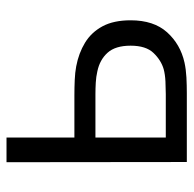

<svg xmlns="http://www.w3.org/2000/svg" viewBox="-22 -558 580 575"><g transform="rotate(-90 267.5 -270.0)"><path d="M70.3 0 69.7 -540H143.7V-336.7H270Q293.5 -336.7 316.2 -335.7Q338.8 -334.7 356.7 -331.3Q396.5 -323.8 427.7 -304.8Q458.8 -285.8 476.8 -252.4Q494.7 -219 494.7 -168.3Q494.7 -99 458.8 -59.1Q422.8 -19.2 368.3 -7Q347.8 -2.5 323.8 -1.2Q299.8 0 276.7 0ZM143.7 -63H273.7Q290.3 -63 311.3 -64Q332.3 -65 348.3 -69.3Q375 -77 396.8 -99.7Q418.7 -122.3 418.7 -168.3Q418.7 -213.8 397.7 -237.2Q376.7 -260.7 341.7 -268Q325.8 -271.7 308 -272.7Q290.2 -273.7 273.7 -273.7H143.7Z"/></g></svg>

Font: Manrope ExtraLight
Style: Regular
Weight: 200
Designer: Mikhail Sharanda
Foundry: Mikhail Sharanda
Version: Version 4.505